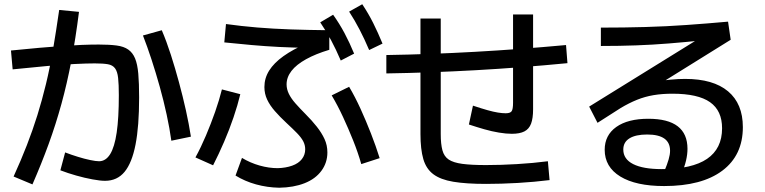

<svg xmlns="http://www.w3.org/2000/svg" viewBox="-20 -863 3560 894"><path d="M261.1 -70 283.3 -153.3Q312.2 -142.2 342.8 -132.8Q373.3 -123.3 400 -117.8Q426.7 -112.2 441.1 -112.2Q472.2 -112.2 492.8 -145Q513.3 -177.8 523.3 -245.6Q533.3 -313.3 533.3 -420Q533.3 -470 530 -500Q526.7 -530 515.6 -545Q504.4 -560 482.2 -563.9Q460 -567.8 421.1 -567.8Q384.4 -567.8 327.8 -565Q271.1 -562.2 198.9 -555.6Q126.7 -548.9 38.9 -540L31.1 -627.8Q173.3 -642.2 270 -648.9Q366.7 -655.6 440 -655.6Q490 -655.6 523.3 -651.1Q556.7 -646.7 577.2 -632.2Q597.8 -617.8 608.9 -591.1Q620 -564.4 623.9 -520Q627.8 -475.6 627.8 -408.9Q627.8 -275.6 611.1 -190Q594.4 -104.4 560 -62.8Q525.6 -21.1 468.9 -21.1Q446.7 -21.1 410.6 -27.8Q374.4 -34.4 335 -45.6Q295.6 -56.7 261.1 -70ZM43.3 -41.1Q77.8 -116.7 105 -186.7Q132.2 -256.7 153.9 -326.1Q175.6 -395.6 193.9 -471.1Q212.2 -546.7 226.7 -631.7Q241.1 -716.7 255.6 -816.7L347.8 -807.8Q332.2 -684.4 312.2 -579.4Q292.2 -474.4 266.1 -379.4Q240 -284.4 206.7 -192.8Q173.3 -101.1 131.1 -4.4ZM777.8 -207.8Q770 -264.4 756.1 -328.9Q742.2 -393.3 723.9 -458.9Q705.6 -524.4 685.6 -585.6Q665.6 -646.7 645.6 -697.8L733.3 -722.2Q755.6 -670 775.6 -607.8Q795.6 -545.6 813.3 -480Q831.1 -414.4 845.6 -349.4Q860 -284.4 868.9 -226.7Z M1076.7 -45.6 1106.7 -127.8Q1145.6 -104.4 1188.9 -92.2Q1232.2 -80 1273.3 -80Q1311.1 -81.1 1340.6 -91.7Q1370 -102.2 1385.6 -122.2Q1401.1 -142.2 1401.1 -167.8Q1401.1 -187.8 1391.7 -205.6Q1382.2 -223.3 1362.8 -243.3Q1343.3 -263.3 1314.4 -290Q1283.3 -318.9 1260 -345.6Q1236.7 -372.2 1223.9 -399.4Q1211.1 -426.7 1211.1 -457.8Q1211.1 -498.9 1233.3 -534.4Q1255.6 -570 1300 -601.7Q1344.4 -633.3 1408.9 -661.1L1422.2 -640Q1344.4 -641.1 1278.9 -644.4Q1213.3 -647.8 1151.7 -653.3Q1090 -658.9 1024.4 -665.6L1032.2 -751.1Q1104.4 -741.1 1177.8 -735Q1251.1 -728.9 1332.8 -726.1Q1414.4 -723.3 1513.3 -722.2V-631.1Q1450 -612.2 1405 -587.2Q1360 -562.2 1337.2 -532.8Q1314.4 -503.3 1314.4 -470Q1314.4 -447.8 1325 -426.1Q1335.6 -404.4 1355.6 -381.7Q1375.6 -358.9 1402.2 -332.2Q1432.2 -302.2 1455 -273.3Q1477.8 -244.4 1491.1 -215.6Q1504.4 -186.7 1504.4 -153.3Q1504.4 -105.6 1476.7 -67.8Q1448.9 -30 1398.3 -10Q1347.8 10 1280 11.1Q1224.4 10 1172.2 -4.4Q1120 -18.9 1076.7 -45.6ZM890 -130Q915.6 -176.7 938.9 -231.7Q962.2 -286.7 981.7 -342.2Q1001.1 -397.8 1013.3 -446.7L1098.9 -424.4Q1086.7 -373.3 1067.2 -316.1Q1047.8 -258.9 1023.3 -202.2Q998.9 -145.6 972.2 -93.3ZM1662.2 -98.9Q1646.7 -153.3 1624.4 -208.9Q1602.2 -264.4 1577.2 -318.3Q1552.2 -372.2 1524.4 -418.9L1605.6 -458.9Q1633.3 -412.2 1658.9 -356.1Q1684.4 -300 1707.2 -241.7Q1730 -183.3 1747.8 -126.7ZM1566.7 -581.1Q1544.4 -633.3 1521.7 -675.6Q1498.9 -717.8 1471.1 -758.9L1531.1 -794.4Q1561.1 -752.2 1584.4 -708.3Q1607.8 -664.4 1628.9 -613.3ZM1698.9 -630Q1676.7 -682.2 1654.4 -725Q1632.2 -767.8 1605.6 -808.9L1666.7 -843.3Q1695.6 -800 1717.8 -755.6Q1740 -711.1 1761.1 -660Z M1937.8 -238.9V-776.7H2032.2V-238.9Q2032.2 -192.2 2040 -163.3Q2047.8 -134.4 2069.4 -120Q2091.1 -105.6 2132.8 -100Q2174.4 -94.4 2243.3 -94.4Q2312.2 -94.4 2387.2 -98.9Q2462.2 -103.3 2531.1 -112.2L2538.9 -24.4Q2467.8 -15.6 2390.6 -11.1Q2313.3 -6.7 2243.3 -6.7Q2150 -6.7 2090.6 -16.7Q2031.1 -26.7 1997.8 -51.7Q1964.4 -76.7 1951.1 -122.2Q1937.8 -167.8 1937.8 -238.9ZM2163.3 -283.3 2182.2 -371.1Q2222.2 -357.8 2250 -350Q2277.8 -342.2 2298.3 -338.9Q2318.9 -335.6 2334.4 -335.6Q2355.6 -335.6 2362.2 -345Q2368.9 -354.4 2368.9 -384.4V-795.6H2462.2V-354.4Q2462.2 -312.2 2452.8 -287.2Q2443.3 -262.2 2421.7 -251.1Q2400 -240 2363.3 -240Q2336.7 -240 2303.3 -245.6Q2270 -251.1 2235 -261.1Q2200 -271.1 2163.3 -283.3ZM1778.9 -606.7Q1983.3 -610 2191.1 -621.7Q2398.9 -633.3 2615.6 -653.3L2622.2 -568.9Q2404.4 -547.8 2195 -536.1Q1985.6 -524.4 1778.9 -521.1Z M2795.6 -165.6Q2795.6 -233.3 2849.4 -271.7Q2903.3 -310 2998.9 -310Q3090 -310 3135.6 -275Q3181.1 -240 3181.1 -170Q3181.1 -144.4 3174.4 -115.6Q3167.8 -86.7 3153.3 -54.4L3073.3 -65.6Q3086.7 -97.8 3093.3 -120.6Q3100 -143.3 3100 -161.1Q3100 -236.7 2993.3 -236.7Q2940 -236.7 2911.1 -218.9Q2882.2 -201.1 2882.2 -166.7Q2882.2 -122.2 2928.3 -98.9Q2974.4 -75.6 3061.1 -75.6Q3202.2 -75.6 3272.2 -123.3Q3342.2 -171.1 3342.2 -265.6Q3342.2 -347.8 3286.1 -387.2Q3230 -426.7 3111.1 -426.7Q3063.3 -426.7 3023.3 -420Q2983.3 -413.3 2946.1 -398.3Q2908.9 -383.3 2870 -360L2762.2 -291.1L2723.3 -366.7L3245.6 -690V-674.4Q3168.9 -666.7 3093.9 -660.6Q3018.9 -654.4 2941.1 -651.7Q2863.3 -648.9 2777.8 -648.9V-734.4Q2886.7 -734.4 2985 -737.2Q3083.3 -740 3177.2 -746.7Q3271.1 -753.3 3370 -762.2L3382.2 -677.8L2938.9 -402.2L2894.4 -448.9Q2923.3 -458.9 2957.8 -467.8Q2992.2 -476.7 3029.4 -482.8Q3066.7 -488.9 3102.8 -492.2Q3138.9 -495.6 3170 -495.6Q3301.1 -495.6 3370 -437.8Q3438.9 -380 3438.9 -271.1Q3438.9 -140 3343.3 -68.3Q3247.8 3.3 3072.2 3.3Q2941.1 3.3 2868.3 -41.1Q2795.6 -85.6 2795.6 -165.6Z"/></svg>

Font: Paperlogy 5 Medium
Style: Regular
Weight: 500
Designer: redesigned by Lee Juim, glyphs from Gmarket Sans & Montserrat
Foundry: PT&
Version: Version 1.001